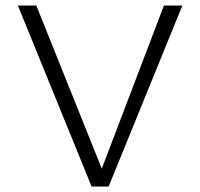

<svg xmlns="http://www.w3.org/2000/svg" viewBox="-20 -678 728 698"><path d="M643 -658 375 0H313L45 -658H112L350 -65L576 -658Z"/></svg>

Font: Isabella Sans
Style: Regular
Weight: 400
Designer: Original fonts by Christian Thalmann (Catharsis Fonts), Modifications by Cristiano Sobral
Version: Version 0.002;July 12, 2020;FontCreator 13.0.0.2655 64-bit; 